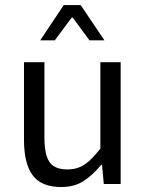

<svg xmlns="http://www.w3.org/2000/svg" viewBox="-20 -734 583 766"><path d="M157.2 -485.8V-187Q157.2 -140.1 165.8 -112.3Q174.3 -84.5 194.1 -71.3Q213.9 -58.1 248.5 -58.1Q275.9 -58.1 296.6 -66.7Q317.4 -75.2 336.4 -92.5Q355.5 -109.9 380.4 -140.6V-485.8H461.4V0H394L387.2 -76.2H383.8Q346.2 -31.7 310.3 -9.8Q274.4 12.2 224.1 12.2Q145.5 12.2 110.6 -34.4Q75.7 -81.1 75.7 -176.3V-485.8ZM301.8 -713.9 396.5 -573.2H336.9L270 -664.1H266.1L198.7 -573.2H140.6L234.4 -713.9Z"/></svg>

Font: Varta
Style: Regular
Weight: 400
Designer: Joana Correia, Viktoriya Grabowska, Eben Sorkin
Foundry: Sorkin Type
Version: Version 1.003; ttfautohint (v1.3) -l 8 -r 24 -G 200 -x 12 -H